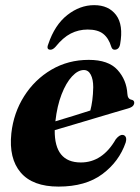

<svg xmlns="http://www.w3.org/2000/svg" viewBox="-20 -696 532 728"><path d="M456.5 -155.5Q431.5 -83 368 -35.8Q304.5 11.5 202 11.5Q104 11.5 58.5 -41.8Q13 -95 23 -190.5Q31.5 -268 71.5 -331.2Q111.5 -394.5 175 -431.8Q238.5 -469 316.5 -469Q391 -469 425.5 -431Q460 -393 463 -340Q464 -321 478 -318Q489 -316 489 -306.5Q489 -300 483.8 -294.2Q478.5 -288.5 464.5 -284.5Q448.5 -280 416.5 -270.5Q384.5 -261 344.2 -249Q304 -237 263 -224.8Q222 -212.5 187.5 -202.5Q186 -80 286.5 -80Q368.5 -80 419 -168Q433 -185.5 445 -184.5Q452.5 -184 456.5 -177Q460.5 -170 456.5 -155.5ZM298 -430.5Q275.5 -430.5 253 -406.2Q230.5 -382 213.5 -338.2Q196.5 -294.5 190 -236Q223.5 -246 259.8 -257.2Q296 -268.5 322.5 -277Q327 -293.5 330 -315.8Q333 -338 333.5 -365.5Q333.5 -395 324.2 -412.8Q315 -430.5 298 -430.5ZM312.5 -584Q278 -584 248.2 -568.8Q218.5 -553.5 190.5 -518.5Q180.5 -507.5 171.5 -507.5Q154.5 -507.5 163 -528.5Q187.5 -601.5 235.2 -639Q283 -676.5 337 -676.5Q392 -676.5 420.2 -639Q448.5 -601.5 435.5 -528.5Q431.5 -507.5 414.5 -507.5Q405.5 -507.5 402 -518.5Q392 -551.5 371.2 -567.8Q350.5 -584 312.5 -584Z"/></svg>

Font: Fraunces 72pt S000
Style: Bold Italic
Weight: 700
Italic angle: -16°
Version: Version 1.000; ttfautohint (v1.8.3)